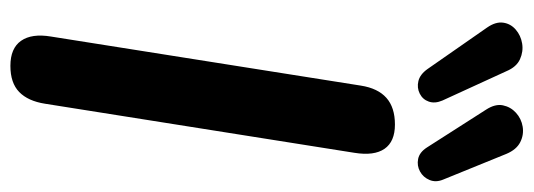

<svg xmlns="http://www.w3.org/2000/svg" viewBox="-340 -652 1001 360"><g transform="rotate(90 160.0 -472.5)"><path d="M104 8Q71 8 57 -12Q43 -32 49 -68L141 -649Q146 -681 164 -697Q182 -713 214 -713Q246 -713 259.5 -693.5Q273 -674 267 -637L175 -57Q170 -25 153 -8.5Q136 8 104 8ZM257 -773 186 -884Q175 -901 178 -915.5Q181 -930 192 -940Q203 -950 218 -952.5Q233 -955 247 -948Q261 -941 269 -922L317 -804Q323 -790 318 -778Q313 -766 302 -760Q291 -754 278.5 -756.5Q266 -759 257 -773ZM110 -774 32 -886Q21 -902 23 -916Q25 -930 36 -939.5Q47 -949 62 -951.5Q77 -954 91.5 -947.5Q106 -941 114 -922L169 -802Q175 -788 171 -776.5Q167 -765 156 -759.5Q145 -754 132.5 -757Q120 -760 110 -774Z"/></g></svg>

Font: Nunito ExtraLight
Style: Italic
Weight: 200
Italic angle: -9°
Designer: Vernon Adams
Foundry: Vernon Adams
Version: Version 3.602